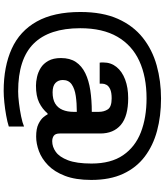

<svg xmlns="http://www.w3.org/2000/svg" viewBox="54 -793 893 1041"><g transform="rotate(90 500.5 -272.5)"><path d="M473.1 154.1Q340.7 154.1 244.5 110.5Q148.3 66.9 96.7 -25.3Q45 -117.6 45 -262Q45 -382 82.2 -465.2Q119.4 -548.4 184.7 -600.2Q249.9 -651.9 334.6 -675.5Q419.3 -699.1 514.3 -699.1Q609.3 -699.1 689.5 -677.5Q769.7 -655.9 829.5 -610.5Q889.2 -565.2 922.4 -493.6Q955.6 -422 955.6 -321Q955.6 -236 933.5 -178.5Q911.5 -121 875.8 -86.5Q840.1 -52 799.3 -37Q758.5 -22 720.4 -22Q677.7 -22 652.5 -34.3Q627.4 -46.7 615.3 -61.6Q603.2 -76.5 600.3 -84H595.1Q571.1 -55.4 536 -38.2Q500.8 -21 444.3 -21Q422.8 -21 397 -26.8Q371.2 -32.5 348 -46.9Q324.8 -61.3 309.8 -88.2Q294.7 -115 294.7 -156.5Q294.7 -205.3 316.1 -237.3Q337.5 -269.3 376.7 -288.4Q415.8 -307.5 469.4 -315.6Q523 -323.7 586.5 -323.7V-360.7Q586.5 -390.3 572.8 -410.8Q559 -431.4 513.1 -431.4Q481.5 -431.4 463.9 -423.4Q446.3 -415.4 439.9 -403.3Q433.6 -391.3 433.6 -379.7V-366.5H319.7Q318.7 -371.5 318.7 -376Q318.7 -380.5 318.7 -386.5Q318.7 -427.3 343 -457.6Q367.3 -487.9 411.2 -504.5Q455 -521 512.2 -521Q610.1 -521 657 -481.3Q703.8 -441.6 703.8 -369.9V-150.1Q703.8 -126.9 715.6 -118Q727.4 -109.1 746 -109.1Q776 -109.1 803.4 -128.5Q830.9 -147.9 848.8 -194.5Q866.7 -241.2 866.7 -322Q866.7 -427.7 821.5 -493.4Q776.4 -559.1 697.1 -589.8Q617.8 -620.6 513.3 -620.6Q395.8 -620.6 310.6 -581.3Q225.4 -542.1 179.2 -462.4Q133 -382.7 133 -261Q133 -92.8 216.4 -8.6Q299.9 75.6 475.3 75.6Q502.5 75.6 539.1 71.1Q575.7 66.6 610.5 59.6Q645.2 52.6 666.2 43.6V126.2Q641.5 134.2 606.3 140.5Q571.1 146.9 535.2 150.5Q499.2 154.1 473.1 154.1ZM480.5 -111.2Q518.5 -111.2 541.7 -125.3Q564.9 -139.5 575.7 -165.4Q586.5 -191.2 586.5 -225.9V-242.5Q539 -242.5 500 -236.8Q461 -231.1 437.4 -214.7Q413.8 -198.2 413.8 -166.7Q413.8 -141.8 430 -126.5Q446.3 -111.2 480.5 -111.2Z"/></g></svg>

Font: Archivo Variable SemiBold
Style: Regular
Weight: 600
Designer: Hector Gatti
Foundry: Omnibus-Type
Version: Version 2.001